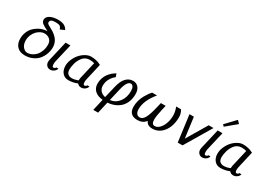

<svg xmlns="http://www.w3.org/2000/svg" viewBox="0 -1645 3839 2770"><g transform="rotate(30 1919.5 -259.5)"><path d="M360.8 -403.8Q332 -403.8 300 -387.7Q268.1 -371.6 240.5 -343.5Q212.9 -315.4 194.8 -272.5Q176.8 -229.5 176.8 -181.2Q176.8 -116.7 209.7 -76.4Q242.7 -36.1 282.2 -36.1Q322.3 -36.1 359.1 -54Q396 -71.8 424.3 -103.5Q452.6 -135.3 469.7 -182.4Q486.8 -229.5 486.8 -284.2Q486.8 -342.8 451.7 -373.3Q416.5 -403.8 360.8 -403.8ZM382.8 -452.1Q374.5 -457.5 355.5 -467Q336.4 -476.6 320.3 -485.4Q304.2 -494.1 287.4 -506.1Q270.5 -518.1 260.7 -533.7Q251 -549.3 251 -566.9Q251 -594.7 267.6 -616Q284.2 -637.2 311.5 -649.2Q338.9 -661.1 369.9 -667Q400.9 -672.9 434.1 -672.9Q470.7 -672.9 498.8 -666.7Q526.9 -660.6 545.2 -648.9Q563.5 -637.2 574.7 -624.5Q585.9 -611.8 595.2 -594.2L523.9 -562Q521 -567.9 516.6 -578.1Q512.2 -588.4 509.5 -593.3Q506.8 -598.1 500.2 -605Q493.7 -611.8 484.9 -615Q476.1 -618.2 460.4 -620.6Q444.8 -623 422.9 -623Q392.6 -623 373 -618.7Q353.5 -614.3 345 -605.7Q336.4 -597.2 333.7 -589.4Q331.1 -581.5 331.1 -569.8Q331.1 -556.2 344 -545.9Q356.9 -535.6 397.9 -514.2Q425.3 -500 447.5 -485.4Q469.7 -470.7 492.7 -450Q515.6 -429.2 531.2 -406.5Q546.9 -383.8 556.9 -353.5Q566.9 -323.2 566.9 -290Q566.9 -232.4 547.6 -178.5Q528.3 -124.5 492.4 -81.3Q456.5 -38.1 399.2 -12Q341.8 14.2 271 14.2Q187.5 14.2 141.4 -33.4Q95.2 -81.1 95.2 -163.1Q95.2 -221.2 114.7 -270.5Q134.3 -319.8 165 -352.5Q195.8 -385.3 234.6 -408.4Q273.4 -431.6 311.3 -441.9Q349.1 -452.1 382.8 -452.1Z M610.8 0ZM700.7 -134.8Q695.8 -113.3 695.8 -88.9Q695.8 -40 716.8 -40Q730.5 -40 741.5 -47.1Q752.4 -54.2 754.9 -64H789.1Q782.7 -33.2 754.2 -11.7Q725.6 9.8 691.9 9.8Q656.2 9.8 633.5 -14.4Q610.8 -38.6 610.8 -76.2Q610.8 -89.4 613.8 -104L691.9 -439.9H772Z M856 0ZM856 -150.9Q856 -205.1 879.9 -260.5Q903.8 -315.9 940.4 -357.2Q977.1 -398.4 1023.7 -424.3Q1070.3 -450.2 1113.8 -450.2Q1152.3 -450.2 1186 -443.4Q1219.7 -436.5 1237.8 -429.2Q1255.9 -421.9 1280.8 -409.2L1217.8 -134.8Q1211.9 -108.9 1211.9 -86.9Q1211.9 -65.9 1217.5 -53Q1223.1 -40 1232.9 -40Q1246.6 -40 1257.6 -47.1Q1268.6 -54.2 1271 -64H1305.7Q1299.3 -33.2 1270.3 -11.7Q1241.2 9.8 1207.5 9.8Q1166.5 9.8 1143.6 -21Q1069.8 9.8 995.6 9.8Q931.2 9.8 893.6 -35.4Q856 -80.6 856 -150.9ZM1196.8 -389.2Q1167 -399.9 1116.7 -399.9Q1081.5 -399.9 1052.2 -385.3Q1022.9 -370.6 1003.7 -346.2Q984.4 -321.8 969.7 -293.2Q955.1 -264.6 947.5 -234.1Q939.9 -203.6 936.3 -179.9Q932.6 -156.2 932.6 -138.2Q932.6 -85.4 957.5 -62.7Q982.4 -40 1022 -40Q1075.7 -40 1127.9 -64V-76.2Q1127.9 -89.4 1130.9 -104Z M1658.2 -42Q1747.6 -52.7 1803 -125.2Q1858.4 -197.8 1858.4 -305.2Q1858.4 -349.6 1843.5 -374.8Q1828.6 -399.9 1801.3 -399.9Q1774.4 -399.9 1748.8 -362.3Q1723.1 -324.7 1704.6 -241.2ZM1646.5 7.8 1602.5 200.2H1522.5L1566.4 7.8Q1479 -0.5 1432.1 -44.7Q1385.3 -88.9 1385.3 -161.1Q1385.3 -207 1399.2 -249.5Q1413.1 -292 1437 -324.7Q1460.9 -357.4 1489.3 -381.8Q1517.6 -406.2 1549.3 -422.9L1567.4 -370.1Q1525.9 -340.3 1496.1 -288.1Q1466.3 -235.8 1466.3 -173.8Q1466.3 -123 1495.4 -89.6Q1524.4 -56.2 1578.1 -44.9L1624.5 -241.2Q1648.9 -346.7 1697.3 -398.4Q1745.6 -450.2 1813.5 -450.2Q1868.7 -450.2 1903.1 -410.6Q1937.5 -371.1 1937.5 -299.8Q1937.5 -230 1915.8 -173.6Q1894 -117.2 1855.2 -79.1Q1816.4 -41 1763.4 -18.8Q1710.4 3.4 1646.5 7.8Z M2378.9 -291Q2353 -177.2 2353 -121.1Q2353 -79.1 2366 -59.6Q2378.9 -40 2404.8 -40Q2446.3 -40 2482.9 -77.1Q2519.5 -114.3 2540.8 -174.8Q2562 -235.4 2562 -301.8Q2562 -314.5 2561 -327.1Q2560.1 -339.8 2558.6 -349.9Q2557.1 -359.9 2554.7 -370.8Q2552.2 -381.8 2550.5 -388.9Q2548.8 -396 2545.7 -405.5Q2542.5 -415 2541 -419.2Q2539.6 -423.3 2536.6 -430.9Q2533.7 -438.5 2533.2 -439.9H2614.7Q2615.2 -438.5 2622.3 -425.3Q2629.4 -412.1 2631.8 -405.8Q2634.3 -399.4 2638.9 -385.7Q2643.6 -372.1 2645.3 -357.2Q2647 -342.3 2647 -324.2Q2647 -232.4 2616.5 -156.7Q2585.9 -81.1 2527.6 -35.6Q2469.2 9.8 2394 9.8Q2307.1 9.8 2284.2 -54.2Q2230.5 9.8 2146 9.8Q2002 9.8 2002 -131.8Q2002 -185.1 2017.3 -238Q2032.7 -291 2057.1 -332.5Q2081.5 -374 2098.6 -397.5Q2115.7 -420.9 2132.8 -439.9H2214.8Q2083 -279.3 2083 -140.1Q2083 -91.8 2101.6 -65.9Q2120.1 -40 2156.7 -40Q2201.2 -40 2234.4 -97.9Q2267.6 -155.8 2298.8 -291L2317.9 -372.1H2397.9Z M2755.4 0ZM2893.6 0H2813.5L2755.4 -439.9H2828.6L2873.5 -100.1L3075.7 -439.9H3155.8Z M3144 0ZM3248 -529.8ZM3248 -529.8ZM3401.9 -718.8 3445.8 -673.8 3272.9 -529.8 3248 -556.2ZM3144 0ZM3233.9 -134.8Q3229 -113.3 3229 -88.9Q3229 -40 3250 -40Q3263.7 -40 3274.7 -47.1Q3285.6 -54.2 3288.1 -64H3322.3Q3315.9 -33.2 3287.4 -11.7Q3258.8 9.8 3225.1 9.8Q3189.5 9.8 3166.7 -14.4Q3144 -38.6 3144 -76.2Q3144 -89.4 3147 -104L3225.1 -439.9H3305.2Z M3389.2 0ZM3389.2 -150.9Q3389.2 -205.1 3413.1 -260.5Q3437 -315.9 3473.6 -357.2Q3510.3 -398.4 3556.9 -424.3Q3603.5 -450.2 3647 -450.2Q3685.5 -450.2 3719.2 -443.4Q3752.9 -436.5 3771 -429.2Q3789.1 -421.9 3814 -409.2L3751 -134.8Q3745.1 -108.9 3745.1 -86.9Q3745.1 -65.9 3750.7 -53Q3756.3 -40 3766.1 -40Q3779.8 -40 3790.8 -47.1Q3801.8 -54.2 3804.2 -64H3838.9Q3832.5 -33.2 3803.5 -11.7Q3774.4 9.8 3740.7 9.8Q3699.7 9.8 3676.8 -21Q3603 9.8 3528.8 9.8Q3464.4 9.8 3426.8 -35.4Q3389.2 -80.6 3389.2 -150.9ZM3730 -389.2Q3700.2 -399.9 3649.9 -399.9Q3614.7 -399.9 3585.4 -385.3Q3556.2 -370.6 3536.9 -346.2Q3517.6 -321.8 3502.9 -293.2Q3488.3 -264.6 3480.7 -234.1Q3473.1 -203.6 3469.5 -179.9Q3465.8 -156.2 3465.8 -138.2Q3465.8 -85.4 3490.7 -62.7Q3515.6 -40 3555.2 -40Q3608.9 -40 3661.1 -64V-76.2Q3661.1 -89.4 3664.1 -104Z"/></g></svg>

Font: Pfennig
Style: Italic
Weight: 500
Italic angle: -13°
Version: Version 20120410 ; ttfautohint (v0.8)